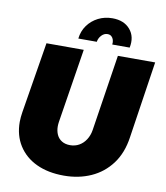

<svg xmlns="http://www.w3.org/2000/svg" viewBox="-97 -982 927 1075"><g transform="rotate(10 366.5 -444.5)"><path d="M339 13Q249 13 183 -18Q117 -49 80.5 -106.5Q44 -164 44 -241Q44 -255 45.5 -268.5Q47 -282 49 -296L115 -700H327L260 -278Q259 -271 258.5 -265Q258 -259 258 -253Q258 -227 267.5 -206Q277 -185 296.5 -173Q316 -161 344 -161Q372 -161 395 -174Q418 -187 433.5 -211Q449 -235 454 -266L521 -700H733L667 -263Q654 -172 608 -110.5Q562 -49 492.5 -18Q423 13 339 13ZM286 -757Q291 -800 314.5 -832.5Q338 -865 374.5 -883.5Q411 -902 455 -902Q521 -902 556 -861Q591 -820 578 -757H479Q481 -771 477.5 -783Q474 -795 465.5 -802.5Q457 -810 443 -810Q424 -810 409 -794Q394 -778 391 -757Z"/></g></svg>

Font: MuseoModerno Thin Black
Style: Italic
Weight: 900
Italic angle: -9°
Version: Version 1.003